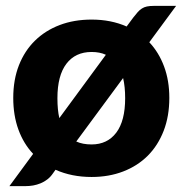

<svg xmlns="http://www.w3.org/2000/svg" viewBox="-20 -593 620 652"><path d="M487 -449.5Q519.5 -415 537.2 -367.2Q555 -319.5 555 -260.5Q555 -198.5 535.8 -148.8Q516.5 -99 481.8 -64.2Q447 -29.5 398.5 -10.8Q350 8 291 8Q223.5 8 168.5 -16.5L160 -4.5Q151.5 8 140.8 16.2Q130 24.5 117.8 29.5Q105.5 34.5 92.8 36.8Q80 39 68 39H12L92.5 -70.5Q60 -105 42.5 -153Q25 -201 25 -260.5Q25 -322 44.2 -371.2Q63.5 -420.5 98.8 -455Q134 -489.5 182.8 -508Q231.5 -526.5 291 -526.5Q357 -526.5 410 -503L433 -534Q441 -544.5 447.8 -552Q454.5 -559.5 462 -564.2Q469.5 -569 479 -571Q488.5 -573 502 -573H578ZM291 -102.5Q344.5 -102.5 374.8 -142.5Q405 -182.5 405 -259.5Q405 -298.5 398 -328L239 -112.5Q260.5 -102.5 291 -102.5ZM175 -259.5Q175 -219.5 181.5 -192L339.5 -407Q319 -416.5 291 -416.5Q236 -416.5 205.5 -376.5Q175 -336.5 175 -259.5Z"/></svg>

Font: LatoHex
Style: Regular
Weight: 900
Designer: Lukasz Dziedzic
Foundry: tyPoland Lukasz Dziedzic
Version: Version 1.104; Western+Polish opensource